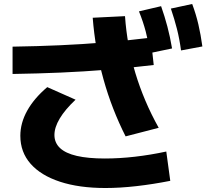

<svg xmlns="http://www.w3.org/2000/svg" viewBox="-20 -875 1040 963"><path d="M509 68Q377 68 281 36.5Q185 5 133.5 -53.5Q82 -112 82 -194Q82 -258 116.5 -320Q151 -382 217 -438L359 -375Q306 -325 279.5 -280.5Q253 -236 253 -198Q253 -159 281 -132.5Q309 -106 365.5 -93Q422 -80 506 -80Q579 -80 657 -89Q735 -98 814 -115L834 32Q748 49 665 58.5Q582 68 509 68ZM43 -641Q169 -643 280.5 -648Q392 -653 502.5 -662Q613 -671 736 -686L751 -549Q626 -534 513 -525Q400 -516 285.5 -511Q171 -506 43 -504ZM610 -191Q576 -258 548 -330Q520 -402 499 -477.5Q478 -553 464.5 -630.5Q451 -708 445 -786L607 -794Q612 -721 625 -649.5Q638 -578 659 -508.5Q680 -439 709 -370.5Q738 -302 776 -234ZM733 -609Q724 -667 711 -716.5Q698 -766 677 -818L788 -844Q806 -793 819.5 -742Q833 -691 843 -632ZM888 -622Q880 -681 867.5 -730Q855 -779 837 -832L944 -855Q963 -804 975 -752.5Q987 -701 995 -642Z"/></svg>

Font: M PLUS 2 Thin ExtraBold
Style: Regular
Weight: 800
Version: Version 1.001